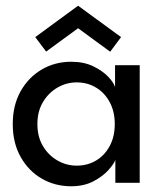

<svg xmlns="http://www.w3.org/2000/svg" viewBox="-20 -638 572 670"><path d="M382.5 0V-80Q378.5 -67.5 359.2 -45.5Q340 -23.5 306.8 -5.8Q273.5 12 228.5 12Q171.5 12 125.2 -15Q79 -42 51.8 -90.8Q24.5 -139.5 24.5 -205Q24.5 -270.5 51.8 -319.2Q79 -368 125.2 -395.2Q171.5 -422.5 228.5 -422.5Q273 -422.5 305.8 -406.5Q338.5 -390.5 358.2 -369.5Q378 -348.5 381.5 -333.5V-410.5H467.5V0ZM110.5 -205Q110.5 -160.5 130 -128Q149.5 -95.5 180.8 -77.8Q212 -60 247.5 -60Q285.5 -60 315.5 -78Q345.5 -96 363 -128.8Q380.5 -161.5 380.5 -205Q380.5 -248.5 363 -281.2Q345.5 -314 315.5 -332.2Q285.5 -350.5 247.5 -350.5Q212 -350.5 180.8 -332.5Q149.5 -314.5 130 -282Q110.5 -249.5 110.5 -205ZM364.5 -457.5 252.5 -539.5 141 -458 103 -508.5 252.5 -618 402.5 -508.5Z"/></svg>

Font: League Spartan Thin
Style: Regular
Weight: 400
Version: Version 2.002